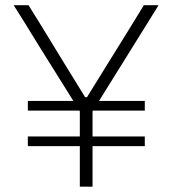

<svg xmlns="http://www.w3.org/2000/svg" viewBox="-20 -704 650 724"><path d="M85 -153V-189.5H281V-284.5L279 -287H85V-323.5H256.5L130 -526Q115.5 -549 102.5 -570.5Q89.5 -591.5 73 -618.5Q56 -645 31.5 -684.5H87.5Q118 -635 140 -600Q161.5 -564.5 181 -532.8Q200.5 -501 224 -462.5L301 -337.5H308L386 -463.5Q409.5 -501.5 429.5 -533.5Q449 -565 471 -600.5Q492.5 -636 522.5 -684.5H578Q554.5 -646.5 529 -605.5Q503 -564.5 479.5 -526L353.5 -323.5H526V-287H330.5L329 -284.5V-189.5H526V-153H329V0H281V-153Z"/></svg>

Font: Heraclito ExtraLight
Style: Regular
Weight: 200
Designer: Kostas Bartsokas (font) & Cristiano Sobral (main changes)
Foundry: Kostas Bartsokas (font) & Cristiano Sobral (main changes)
Version: Version 1.00;July 8, 2020;FontCreator 13.0.0.2655 64-bit